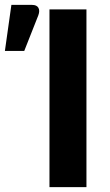

<svg xmlns="http://www.w3.org/2000/svg" viewBox="-126 -764 449 784"><path d="M227 0H76V-725.5H227ZM-106 -556 -79.5 -744H5Q24 -744 30.8 -732.2Q37.5 -720.5 30.5 -701.5L-27 -556Z"/></svg>

Font: Lato 2
Style: Regular
Weight: 800
Designer: Lukasz Dziedzic with Adam Twardoch and Botio Nikoltchev
Foundry: tyPoland Lukasz Dziedzic
Version: Version 2.015; 2015-08-06; http://www.latofonts.com/